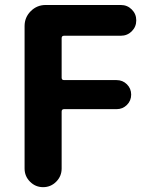

<svg xmlns="http://www.w3.org/2000/svg" viewBox="-20 -775 627 774"><path d="M79.1 -669.9Q79.1 -705.1 104 -730Q128.9 -754.9 164.1 -754.9H466.8Q493.2 -754.9 511.2 -736.8Q529.3 -718.8 529.3 -692.9Q529.3 -667 511.2 -648.9Q493.2 -630.9 466.8 -630.9H238.3Q228.5 -630.9 228.5 -621.1V-461.9Q228.5 -452.1 238.3 -452.1H450.2Q474.6 -452.1 491.7 -435.1Q508.8 -418 508.8 -393.6Q508.8 -369.1 491.7 -352.1Q474.6 -335 450.2 -335H238.3Q228.5 -335 228.5 -325.2V-95.7Q228.5 -64.5 206.5 -42.5Q184.6 -20.5 153.8 -20.5Q123 -20.5 101.1 -42.5Q79.1 -64.5 79.1 -95.7Z"/></svg>

Font: Gen Jyuu GothicX Bold
Style: Bold
Weight: 700
Designer: Ryoko NISHIZUKA (kana &amp; ideographs); Paul D. Hunt (Latin, Greek &amp; Cyrillic); Wenlong ZHANG (bopomofo); Sandoll C
Version: Version 1.058.20140828